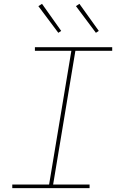

<svg xmlns="http://www.w3.org/2000/svg" viewBox="-20 -981 640 1001"><path d="M44 0V-19H236L352 -716H162V-735H565V-716H373L257 -19H447V0ZM480 -810 376 -949 394 -961 495 -820ZM284 -810 180 -949 199 -961 299 -820Z"/></svg>

Font: Iosevka SS04 Th Ex Obl
Style: Regular
Weight: 100
Width: 7
Italic angle: -9°
Monospace: yes
Designer: Belleve Invis
Foundry: Belleve Invis
Version: Version 19.0.0; ttfautohint (v1.8.4)